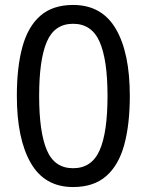

<svg xmlns="http://www.w3.org/2000/svg" viewBox="-20 -745 591 775"><path d="M275 10Q160 10 104 -87.5Q48 -185 48 -358Q48 -474 70.5 -556Q93 -638 143 -681.5Q193 -725 275 -725Q391 -725 447.5 -628.5Q504 -532 504 -358Q504 -243 481.5 -160.5Q459 -78 408.5 -34Q358 10 275 10ZM275 -66Q350 -66 382 -138Q414 -210 414 -358Q414 -504 382 -576.5Q350 -649 275 -649Q200 -649 169 -576.5Q138 -504 138 -358Q138 -212 169 -139Q200 -66 275 -66Z"/></svg>

Font: kannada15
Style: Book
Weight: 400
Designer: Jelle Bosma - Monotype Design Team
Foundry: Monotype Imaging Inc.
Version: Version 2.003